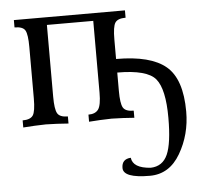

<svg xmlns="http://www.w3.org/2000/svg" viewBox="-52 -527 898 840"><g transform="rotate(-5 397.0 -107.0)"><path d="M572.8 258.8Q456.1 258.8 456.1 214.4Q456.1 175.3 496.1 172.9Q501.5 218.8 579.1 224.1Q631.8 222.7 653.6 173.8Q675.3 125 675.3 13.2Q675.3 -113.3 637.9 -158.4Q600.6 -203.6 469.7 -203.6V-123Q469.7 -68.4 480.2 -49.8Q490.7 -31.2 526.9 -31.2V0Q477.1 -3.9 427.7 -4.9Q377.9 -3.9 328.1 0V-31.2Q358.4 -31.2 371.6 -49.3Q384.8 -67.4 384.8 -123V-438H181.2V-123Q181.2 -68.4 191.7 -49.8Q202.1 -31.2 237.8 -31.2V0Q188 -3.9 138.7 -4.9Q88.9 -3.9 39.1 0V-31.2Q72.8 -31.2 84.5 -48.1Q96.2 -64.9 96.2 -123V-348.6Q96.2 -403.8 85.9 -421.6Q75.7 -439.5 39.1 -439.5V-471.7H526.9V-439.5Q492.2 -439.5 481 -422.4Q469.7 -405.3 469.7 -348.6V-263.2Q621.1 -263.2 688.2 -206.8Q755.4 -150.4 755.4 -7.3Q755.4 93.3 707 176Q658.7 258.8 572.8 258.8Z"/></g></svg>

Font: Almanac
Style: Regular
Weight: 400
Designer: Eden's Almanac
Version: Version 3.501;March 28, 2021;FontCreator 13.0.0.2683 64-bit